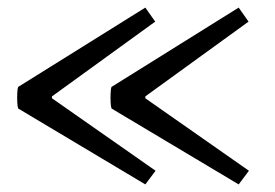

<svg xmlns="http://www.w3.org/2000/svg" viewBox="-20 -497 726 506"><path d="M635 -440 363 -243V-238L636 -47L609 -11L274 -211Q272 -216 271.5 -227.5Q271 -239 271.5 -251.5Q272 -264 274 -268L609 -477ZM389 -440 117 -243V-238L390 -47L363 -11L28 -211Q26 -216 25.5 -227.5Q25 -239 25.5 -251.5Q26 -264 28 -268L363 -477Z"/></svg>

Font: Arima Medium
Style: Regular
Weight: 500
Designer: Joana Correia and Natanael Gama
Foundry: NDISCOVER
Version: Version 1.101;gftools[0.9.23]